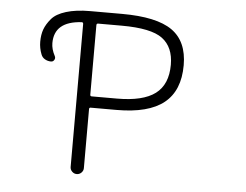

<svg xmlns="http://www.w3.org/2000/svg" viewBox="-52 -818 1103 860"><g transform="rotate(5 500.0 -388.0)"><path d="M359.4 -701.2Q352.5 -701.2 352.5 -693.4V-380.9Q352.5 -374 359.4 -374H472.7Q589.8 -374 645 -415.5Q700.2 -457 700.2 -545.9Q700.2 -625 649.4 -663.1Q598.6 -701.2 465.8 -701.2ZM293 -693.4Q293 -701.2 286.1 -701.2Q163.1 -694.3 163.1 -596.7Q163.1 -569.3 178.7 -540Q183.6 -531.2 178.7 -522.5Q173.8 -513.7 164.1 -513.7Q149.4 -513.7 136.7 -521Q124 -528.3 119.1 -542Q108.4 -569.3 108.4 -597.7Q108.4 -629.9 117.2 -653.8Q126 -677.7 146.5 -702.1Q167 -726.6 211.4 -740.2Q255.9 -753.9 319.3 -753.9H462.9Q618.2 -753.9 688 -705.1Q757.8 -656.2 757.8 -548.8Q757.8 -434.6 688.5 -378.9Q619.1 -323.2 475.6 -323.2H359.4Q352.5 -323.2 352.5 -316.4V-50.8Q352.5 -39.1 343.8 -30.3Q335 -21.5 322.8 -21.5Q310.5 -21.5 301.8 -30.3Q293 -39.1 293 -50.8Z"/></g></svg>

Font: Rounded-X Mgen+ 1mn light
Style: Regular
Weight: 200
Designer: [Source Han Sans]
Ryoko NISHIZUKA  (kana & ideographs); Paul D. Hunt (Latin, Greek & Cyrillic); Wenlong ZHANG  (bopomofo
Version: Version 1.059.20150602